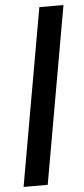

<svg xmlns="http://www.w3.org/2000/svg" viewBox="-55 -817 373 848"><g transform="rotate(-5 131.0 -392.5)"><path d="M14.5 0H121.5L260 -785H153Z"/></g></svg>

Font: Anybody SemiExpanded
Style: Italic
Weight: 400
Width: 6
Italic angle: -10°
Version: Version 1.113;gftools[0.9.25]